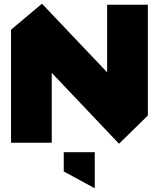

<svg xmlns="http://www.w3.org/2000/svg" viewBox="-20 -750 835 1009"><path d="M38 0V-594L200 -730H201L543 -370V-725H757V-143L606 5H605L252 -367V0ZM477 239 315 151V50H478V239Z"/></svg>

Font: Foldit Thin ExtraBold
Style: Regular
Weight: 800
Version: Version 1.003